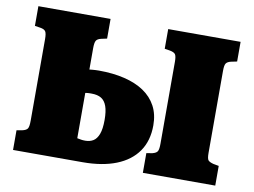

<svg xmlns="http://www.w3.org/2000/svg" viewBox="-76 -811 1218 922"><g transform="rotate(10 533.0 -350.5)"><path d="M40 0V-96L68 -101Q86 -105 92.5 -114Q99 -123 99 -153V-551Q99 -579 92.5 -588.5Q86 -598 66 -601L40 -605V-701H392V-605L364 -599Q346 -595 340 -585Q334 -575 334 -548V-444Q342 -445 348.5 -445.5Q355 -446 363 -446.5Q371 -447 380 -447Q449 -447 505 -433.5Q561 -420 600.5 -393.5Q640 -367 661.5 -327Q683 -287 683 -233Q683 -158 647 -106Q611 -54 543 -27Q475 0 379 0ZM334 -109Q345 -107 353 -105.5Q361 -104 374 -104Q396 -104 412.5 -114Q429 -124 438.5 -149Q448 -174 448 -218Q448 -260 439 -285Q430 -310 412 -321Q394 -332 365 -332Q359 -332 354.5 -332Q350 -332 345 -331.5Q340 -331 334 -330ZM673 0V-96L702 -101Q722 -106 727 -116.5Q732 -127 732 -152V-552Q732 -578 726 -587.5Q720 -597 698 -601L673 -605V-701H1026V-605L997 -599Q980 -595 973.5 -586Q967 -577 967 -549V-149Q967 -121 973.5 -113.5Q980 -106 999 -101L1026 -96V0Z"/></g></svg>

Font: Literata Black
Style: Regular
Weight: 900
Designer: Latin by Veronika Burian and Jose Scaglione. Greek by Irene Vlachou. Cyrillic by Vera Evstafieva.
Foundry: TypeTogether
Version: Version 3.103;gftools[0.9.29]